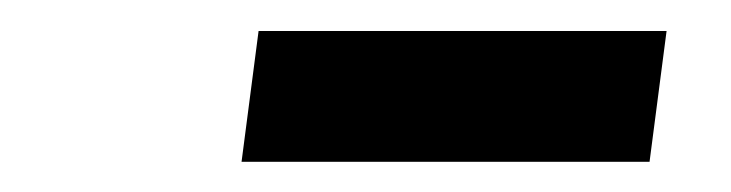

<svg xmlns="http://www.w3.org/2000/svg" viewBox="-20 -757 472 124"><path d="M147 -737H410.5L399.5 -652.5H136Z"/></svg>

Font: Merriweather Light 18pt SemiBold
Style: Italic
Weight: 600
Italic angle: -7.8°
Version: Version 2.101